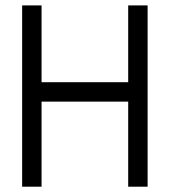

<svg xmlns="http://www.w3.org/2000/svg" viewBox="-20 -704 640 724"><path d="M136.7 0H63.5V-683.6H136.7V-394H463.4V-683.6H536.6V0H463.4V-320.8H136.7Z"/></svg>

Font: Anka/Coder
Style: Regular
Weight: 400
Monospace: yes
Version: Version 001.100